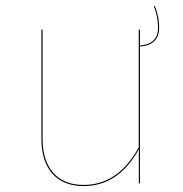

<svg xmlns="http://www.w3.org/2000/svg" viewBox="-20 -617 615 646"><path d="M515.4 -523.9C515.4 -553.4 509.1 -576.7 501.1 -596.6L497.6 -595.9C505.6 -575.9 511.6 -552.9 511.6 -523.9C511.6 -485.5 490.4 -467.3 450.8 -463.8V-517.2H446.8V-121.3C405.9 -46.6 347.4 5.2 261.1 5.2C175.6 5.2 123.3 -48.8 123.3 -150.1V-517.2H119.3V-149.9C119.3 -46 173.3 9.1 260.8 9.1C346.8 9.1 405.7 -40.1 447.1 -115L447.1 0H450.9V-460.4C491.9 -463.4 515.4 -483 515.4 -523.9Z"/></svg>

Font: Fira Sans Four
Style: Regular
Weight: 100
Designer: Carrois Corporate & Edenspiekermann AG
Foundry: Carrois Corporate GbR & Edenspiekermann AG
Version: Version 4.203;PS 004.203;hotconv 1.0.88;makeotf.lib2.5.64775